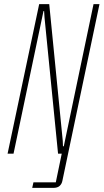

<svg xmlns="http://www.w3.org/2000/svg" viewBox="-20 -749 505 936"><path d="M137 167 143 140H252L281 0H263L197 -664L195 -695H192L46 0H17L171 -729H220L286 -62L287 -36H291L436 -729H465L284 133Q281 148 270.5 157.5Q260 167 239 167Z"/></svg>

Font: Hubot Sans Condensed ExtraLight
Style: Italic
Weight: 200
Width: 3
Italic angle: -12.0243°
Designer: Deni Anggara
Foundry: GitHub, Inc., Subsidiary of Microsoft Corporation
Version: Version 2.000